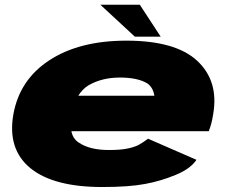

<svg xmlns="http://www.w3.org/2000/svg" viewBox="-20 -764 939 791"><path d="M401 6.5 428 -146Q350 -146 305.5 -176Q259.5 -204 275.5 -292Q291 -380.5 345.5 -413Q400.5 -444.5 474 -444.5Q549.5 -444.5 589 -419Q611 -402 616 -369.5H267.5L242 -223.5H840Q852 -253 858 -292Q882.5 -429.5 792.5 -513.5Q703 -596.5 500.5 -596.5Q306.5 -596.5 183 -515.5Q60.5 -435.5 35 -292.5Q10 -149 105.5 -71Q201 6.5 401 6.5ZM428 -146 401 6.5Q511.5 6.5 577 -6Q641 -17.5 702.5 -43Q763.5 -67.5 789.5 -105.5L590 -192.5Q568 -176 549.5 -166Q529 -156.5 502.5 -151.5Q475 -146 428 -146ZM535.5 -613H642L556 -744.5H393.5Z"/></svg>

Font: Anybody Expanded Black
Style: Italic
Weight: 900
Width: 7
Italic angle: -10°
Version: Version 1.113;gftools[0.9.25]